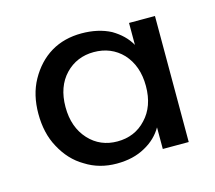

<svg xmlns="http://www.w3.org/2000/svg" viewBox="-64 -786 577 515"><g transform="rotate(-15 225.0 -528.0)"><path d="M33 -530C33 -530 33 -530 33 -530C33 -495 40 -463 55 -436C70 -408 90 -386 116 -371C141 -355 170 -347 202 -347C202 -347 202 -347 202 -347C233 -347 259 -353 282 -366C304 -378 320 -394 331 -413C331 -413 331 -353 331 -353C331 -353 403 -353 403 -353C403 -353 403 -703 403 -703C403 -703 331 -703 331 -703C331 -703 331 -642 331 -642C331 -642 331 -642 331 -642C320 -662 303 -678 281 -691C258 -703 231 -709 200 -709C200 -709 200 -709 200 -709C169 -709 140 -702 115 -687C90 -672 70 -650 55 -623C40 -596 33 -565 33 -530ZM108 -529C108 -529 108 -529 108 -529C108 -567 119 -597 140 -619C161 -641 188 -652 219 -652C219 -652 219 -652 219 -652C251 -652 278 -641 299 -619C320 -596 331 -566 331 -528C331 -528 331 -528 331 -528C331 -490 320 -460 299 -438C278 -415 251 -404 219 -404C219 -404 219 -404 219 -404C188 -404 161 -415 140 -438C119 -461 108 -491 108 -529Z"/></g></svg>

Font: Girnar Poppins
Style: Regular
Weight: 500
Designer: Ninad Kale (Devanagari), Jonny Pinhorn (Latin)
Foundry: Indian Type Foundry
Version: ""